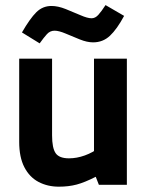

<svg xmlns="http://www.w3.org/2000/svg" viewBox="-20 -719 575 747"><path d="M209 7.3Q165 7.3 129.9 -11.2Q94.7 -29.8 74.7 -68.6Q54.7 -107.4 54.7 -167V-490.7H182.6V-192.4Q182.6 -143.1 196.5 -123Q210.4 -103 248.5 -103Q278.8 -103 310.1 -114.3Q341.3 -125.5 368.7 -146.5L345.7 -67.9V-490.7H473.6V0H364.7L352.5 -31.2Q309.6 -9.3 278.3 -1Q247.1 7.3 209 7.3ZM134.3 -550.3 65.4 -592.8Q96.7 -647 121.3 -671.4Q146 -695.8 180.2 -695.8Q205.6 -695.8 235.6 -683.8Q265.6 -671.9 293 -659.9Q320.3 -647.9 336.4 -647.9Q350.6 -647.9 362.5 -661.1Q374.5 -674.3 390.6 -699.2L462.9 -657.2Q435.1 -605.5 407.7 -579.8Q380.4 -554.2 342.3 -554.2Q318.8 -554.2 290.3 -565.7Q261.7 -577.1 235.4 -588.4Q209 -599.6 192.4 -599.6Q174.8 -599.6 162.6 -586.2Q150.4 -572.8 134.3 -550.3Z"/></svg>

Font: Anaheim
Style: Bold
Weight: 700
Version: Version 2.001